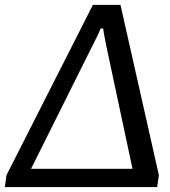

<svg xmlns="http://www.w3.org/2000/svg" viewBox="-23 -759 689 779"><path d="M-3.4 0H614.7L621.6 -48.3L465.8 -739.3H354L3.4 -48.3ZM103 -74.2 353 -575.2C363.8 -597.2 376 -619.1 385.3 -643.6H395.5C398.9 -618.2 404.3 -593.8 409.2 -568.4L514.6 -74.2Z"/></svg>

Font: Winston
Style: Italic
Weight: 400
Italic angle: -8.13011°
Designer: Vernon Adams, Kim Jin-seong, David Berlow, Cristiano Sobral
Foundry: The Winston Project Authors
Version: Version 3.004